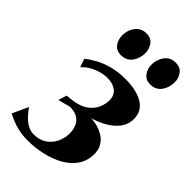

<svg xmlns="http://www.w3.org/2000/svg" viewBox="-243 -822 907 907"><g transform="rotate(45 211.0 -368.5)"><path d="M131 9Q95 9 66 2Q37 -5 16.8 -14Q-3.5 -23 -13 -28L23.5 -107.5Q35.5 -91 51.2 -73.2Q67 -55.5 87.2 -43.5Q107.5 -31.5 131 -31.5Q168 -31.5 194 -48.8Q220 -66 234 -94.2Q248 -122.5 248 -155Q248 -182 238.5 -202.5Q229 -223 209.2 -234.2Q189.5 -245.5 158.5 -245L98 -229L111.5 -271.5L153 -276Q198.5 -283.5 224 -303.8Q249.5 -324 260 -349.8Q270.5 -375.5 270.5 -397.5Q270.5 -432 247.8 -449.5Q225 -467 189.5 -467Q167 -467 143.2 -460.2Q119.5 -453.5 98.2 -441Q77 -428.5 61.5 -411.5L47.5 -453.5Q69.5 -471.5 99.2 -487.5Q129 -503.5 167.2 -513.5Q205.5 -523.5 252.5 -523.5Q327 -523.5 370.8 -497Q414.5 -470.5 414.5 -417.5Q414.5 -384 396 -357.8Q377.5 -331.5 347 -312.2Q316.5 -293 280 -281.2Q243.5 -269.5 208 -265L204.5 -274Q268.5 -283.5 312 -271.2Q355.5 -259 377.5 -232.2Q399.5 -205.5 399.5 -170Q399.5 -123 375.8 -89Q352 -55 312.8 -33.5Q273.5 -12 226 -1.5Q178.5 9 131 9ZM156 -587.5Q127.5 -587.5 111.5 -608.5Q95.5 -629.5 95.5 -658.5Q95.5 -694 115.5 -720Q135.5 -746 169.5 -746Q202 -746 217.2 -724.2Q232.5 -702.5 232.5 -676.5Q232.5 -640.5 212.8 -614Q193 -587.5 156 -587.5ZM352 -587.5Q323.5 -587.5 307.2 -608.5Q291 -629.5 291 -658.5Q291.5 -694 311.2 -720Q331 -746 365 -746Q397.5 -746 413 -724.2Q428.5 -702.5 428 -676.5Q428 -640.5 408.2 -614Q388.5 -587.5 352 -587.5Z"/></g></svg>

Font: Merriweather 120pt
Style: Bold Italic
Weight: 700
Italic angle: -7.8°
Version: Version 2.101